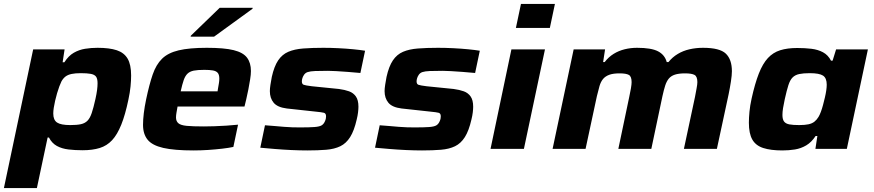

<svg xmlns="http://www.w3.org/2000/svg" viewBox="-35 -763 4477 984"><path d="M-15 201 135 -510H296L286 -444H295Q316 -477 343 -492.5Q370 -508 401 -513Q432 -518 465 -518Q526 -518 563.5 -505.5Q601 -493 619 -462.5Q637 -432 637 -376Q637 -351 634 -320Q631 -289 623 -252Q607 -175 586.5 -124Q566 -73 539.5 -44.5Q513 -16 476 -4.5Q439 7 388 7Q350 7 316 3Q282 -1 256.5 -15Q231 -29 216 -58H209L154 201ZM325 -122Q359 -122 379.5 -126.5Q400 -131 413 -144Q426 -157 435 -183.5Q444 -210 454 -255Q460 -282 462.5 -301.5Q465 -321 465 -336Q465 -360 457 -370.5Q449 -381 430 -384.5Q411 -388 379 -388Q351 -388 332 -384Q313 -380 301 -371Q289 -362 280 -346Q275 -336 269 -320Q263 -304 257.5 -285Q252 -266 247.5 -246.5Q243 -227 240.5 -210.5Q238 -194 238 -181Q238 -148 257.5 -135Q277 -122 325 -122Z M957 8Q858 8 801.5 -5Q745 -18 721.5 -47Q698 -76 698 -123Q698 -150 702 -183Q706 -216 714 -254Q730 -330 747.5 -381Q765 -432 795.5 -462Q826 -492 880.5 -505Q935 -518 1025 -518Q1114 -518 1162.5 -506Q1211 -494 1231 -467.5Q1251 -441 1251 -399Q1251 -381 1247 -356.5Q1243 -332 1238 -305.5Q1233 -279 1227 -254L1218 -217H875Q872 -200 869.5 -186Q867 -172 867 -161Q867 -142 879 -131.5Q891 -121 922 -118Q953 -115 1010 -115Q1033 -115 1063 -116Q1093 -117 1124.5 -119Q1156 -121 1185 -124L1161 -10Q1138 -5 1103.5 -1Q1069 3 1031.5 5.5Q994 8 957 8ZM891 -295H1080L1082 -308Q1085 -325 1087 -337Q1089 -349 1089 -360Q1089 -380 1081 -389.5Q1073 -399 1056 -402Q1039 -405 1012 -405Q978 -405 958 -401Q938 -397 926 -385.5Q914 -374 906.5 -352.5Q899 -331 891 -295ZM942 -575 943 -580 1091 -723H1260L1259 -718L1062 -575Z M1540 8Q1502 8 1458.5 6Q1415 4 1373.5 0.5Q1332 -3 1299 -6L1323 -121Q1350 -119 1374 -117Q1398 -115 1420.5 -113Q1443 -111 1464 -110.5Q1485 -110 1504 -110Q1551 -110 1577 -112Q1603 -114 1614 -121Q1625 -128 1631 -143Q1634 -150 1635 -156Q1636 -162 1636 -167Q1636 -182 1625 -185Q1614 -188 1582 -191L1435 -207Q1387 -213 1367.5 -236.5Q1348 -260 1348 -296Q1348 -309 1351 -328.5Q1354 -348 1358 -369Q1370 -423 1390.5 -453.5Q1411 -484 1442.5 -497.5Q1474 -511 1519 -514.5Q1564 -518 1622 -518Q1659 -518 1699.5 -516Q1740 -514 1776 -510.5Q1812 -507 1836 -503L1812 -389Q1780 -392 1747.5 -394.5Q1715 -397 1688 -398.5Q1661 -400 1646 -400Q1605 -400 1580 -399Q1555 -398 1541.5 -393.5Q1528 -389 1521 -376Q1517 -370 1514.5 -361.5Q1512 -353 1512 -346Q1512 -332 1521.5 -328.5Q1531 -325 1563 -321L1702 -307Q1732 -303 1754 -295Q1776 -287 1789 -268.5Q1802 -250 1802 -216Q1802 -204 1800 -187Q1798 -170 1793 -150Q1780 -93 1759.5 -60.5Q1739 -28 1709 -13.5Q1679 1 1637 4.5Q1595 8 1540 8Z M2128 8Q2090 8 2046.5 6Q2003 4 1961.5 0.5Q1920 -3 1887 -6L1911 -121Q1938 -119 1962 -117Q1986 -115 2008.5 -113Q2031 -111 2052 -110.5Q2073 -110 2092 -110Q2139 -110 2165 -112Q2191 -114 2202 -121Q2213 -128 2219 -143Q2222 -150 2223 -156Q2224 -162 2224 -167Q2224 -182 2213 -185Q2202 -188 2170 -191L2023 -207Q1975 -213 1955.5 -236.5Q1936 -260 1936 -296Q1936 -309 1939 -328.5Q1942 -348 1946 -369Q1958 -423 1978.5 -453.5Q1999 -484 2030.5 -497.5Q2062 -511 2107 -514.5Q2152 -518 2210 -518Q2247 -518 2287.5 -516Q2328 -514 2364 -510.5Q2400 -507 2424 -503L2400 -389Q2368 -392 2335.5 -394.5Q2303 -397 2276 -398.5Q2249 -400 2234 -400Q2193 -400 2168 -399Q2143 -398 2129.5 -393.5Q2116 -389 2109 -376Q2105 -370 2102.5 -361.5Q2100 -353 2100 -346Q2100 -332 2109.5 -328.5Q2119 -325 2151 -321L2290 -307Q2320 -303 2342 -295Q2364 -287 2377 -268.5Q2390 -250 2390 -216Q2390 -204 2388 -187Q2386 -170 2381 -150Q2368 -93 2347.5 -60.5Q2327 -28 2297 -13.5Q2267 1 2225 4.5Q2183 8 2128 8Z M2609 -620 2635 -743H2809L2783 -620ZM2479 0 2586 -510H2758L2650 0Z M2797 0 2905 -510H3066L3056 -445H3064Q3084 -471 3110 -487Q3136 -503 3166.5 -510.5Q3197 -518 3230 -518Q3303 -518 3337.5 -500Q3372 -482 3382 -445H3391Q3411 -470 3438.5 -486.5Q3466 -503 3499 -510.5Q3532 -518 3568 -518Q3654 -518 3685 -488Q3716 -458 3716 -398Q3716 -378 3711 -345.5Q3706 -313 3699 -279L3639 0H3470L3527 -267Q3531 -289 3535 -310Q3539 -331 3539 -342Q3539 -371 3524.5 -379Q3510 -387 3476 -387Q3444 -387 3424 -380.5Q3404 -374 3392.5 -360Q3381 -346 3374 -324Q3367 -302 3360 -270L3303 0H3134L3190 -267Q3195 -289 3198.5 -310Q3202 -331 3202 -342Q3202 -371 3188 -379Q3174 -387 3140 -387Q3107 -387 3087 -379.5Q3067 -372 3055.5 -358Q3044 -344 3037.5 -322Q3031 -300 3024 -270L2966 0Z M3975 8Q3915 8 3876.5 -4.5Q3838 -17 3820.5 -48Q3803 -79 3803 -134Q3803 -159 3806 -190.5Q3809 -222 3817 -258Q3834 -335 3854 -386Q3874 -437 3900.5 -465.5Q3927 -494 3963.5 -505.5Q4000 -517 4051 -517Q4090 -517 4123.5 -513Q4157 -509 4183 -495Q4209 -481 4224 -452H4232L4250 -510H4413L4305 0H4144L4154 -66H4145Q4124 -34 4097 -18Q4070 -2 4039 3Q4008 8 3975 8ZM4061 -122Q4090 -122 4108.5 -126Q4127 -130 4139 -139.5Q4151 -149 4160 -164Q4166 -174 4172 -190Q4178 -206 4183 -225Q4188 -244 4192.5 -263Q4197 -282 4199.5 -299Q4202 -316 4202 -329Q4202 -363 4183 -375.5Q4164 -388 4115 -388Q4082 -388 4061 -383.5Q4040 -379 4027 -366Q4014 -353 4005.5 -326.5Q3997 -300 3987 -255Q3981 -228 3978 -208.5Q3975 -189 3975 -174Q3975 -151 3983.5 -140Q3992 -129 4010.5 -125.5Q4029 -122 4061 -122Z"/></svg>

Font: Saira Expanded
Style: Bold Italic
Weight: 700
Width: 7
Italic angle: -12°
Designer: Hector Gatti with collaboration of the Omnibus-Type team
Foundry: Omnibus-Type
Version: Version 1.101